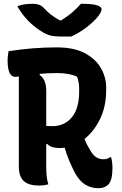

<svg xmlns="http://www.w3.org/2000/svg" viewBox="-20 -969 640 1009"><path d="M234 0Q221 3 210.5 4.5Q200 6 185 6Q130 6 104.5 -18Q79 -42 79 -94V-567Q67 -565 61 -565Q20 -565 20 -650Q20 -664 21.5 -676Q23 -688 25 -700Q153 -720 278 -720Q371 -720 428 -688.5Q485 -657 511.5 -609Q538 -561 538 -510V-497Q538 -409 505.5 -343Q473 -277 424 -239Q435 -210 452 -183Q467 -155 484.5 -143.5Q502 -132 523 -132Q535 -132 542.5 -134.5Q550 -137 558 -143H564Q571 -116 571 -86Q571 -21 549 1Q530 20 497 20Q459 20 428.5 1.5Q398 -17 374 -60Q356 -95 342.5 -127.5Q329 -160 320 -193Q305 -191 291 -191Q271 -191 255 -196Q239 -201 229 -212H223V-94Q223 -69 225 -46Q227 -23 234 0ZM223 -490V-307Q235 -306 256 -306Q318 -306 357 -352Q396 -398 396 -489V-504Q396 -522 393 -537Q390 -552 385 -566Q344 -585 281 -585Q256 -585 233.5 -584Q211 -583 190 -581L188 -575Q223 -553 223 -490ZM354 -777H298Q267 -777 244.5 -782.5Q222 -788 193 -807Q156 -831 126.5 -861.5Q97 -892 71 -936Q89 -943 107.5 -946Q126 -949 151 -949Q175 -949 189 -942.5Q203 -936 213 -924Q229 -907 246.5 -893Q264 -879 294 -862H302Q341 -887 365.5 -909Q390 -931 405 -949H411Q467 -949 490.5 -941Q514 -933 514 -921Q514 -914 508 -902Q502 -890 488 -874Q463 -846 427.5 -820Q392 -794 354 -777Z"/></svg>

Font: Recursive Sn Csl St
Style: Bold
Weight: 700
Version: Version 1.079;hotconv 1.0.112;makeotfexe 2.5.65598; ttfautoh